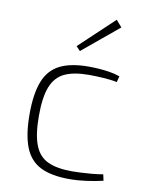

<svg xmlns="http://www.w3.org/2000/svg" viewBox="-83 -779 647 851"><g transform="rotate(10 240.5 -354.0)"><path d="M287 -494Q307 -494 331 -492.5Q355 -491 380.5 -487Q406 -483 428 -475L421 -448Q393 -454 356 -456Q319 -458 294 -458Q226 -458 185 -438.5Q144 -419 125.5 -372Q107 -325 107 -241Q107 -157 125.5 -109.5Q144 -62 185 -43Q226 -24 294 -24Q308 -24 332 -25Q356 -26 383.5 -28.5Q411 -31 433 -35L439 -7Q405 1 365.5 6.5Q326 12 288 12Q207 12 158 -12.5Q109 -37 87 -93Q65 -149 65 -241Q65 -334 87 -389.5Q109 -445 158 -469.5Q207 -494 287 -494ZM373 -720 399 -690 236 -555 218 -574Z"/></g></svg>

Font: Exo 2 ExtraLight
Style: Regular
Weight: 250
Designer: Natanael Gama
Foundry: Natanael Gama
Version: Version 2.010